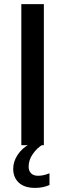

<svg xmlns="http://www.w3.org/2000/svg" viewBox="-20 -708 318 936"><path d="M193.8 -688V0H84V-688ZM221.2 193.8Q190.4 208 151.4 208Q99.1 208 71.8 182.6Q44.4 157.2 44.4 114.7Q44.4 79.6 65.7 47.4Q86.9 15.1 120.6 -3.4H188.5Q160.6 13.2 140.1 42.5Q119.6 71.8 119.6 104.5Q119.6 125 131.6 137Q143.6 148.9 165.5 148.9Q191.9 148.9 221.2 136.7Z"/></svg>

Font: Arimo Medium
Style: Regular
Weight: 500
Designer: Steve Matteson
Foundry: Monotype Imaging Inc.
Version: Version 1.33